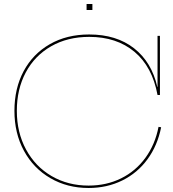

<svg xmlns="http://www.w3.org/2000/svg" viewBox="-20 -931 864 958"><path d="M784 -296Q766 -205 716 -136.5Q666 -68 590 -30.5Q514 7 422 7Q316 7 231.5 -42Q147 -91 99.5 -178.5Q52 -266 52 -378Q52 -490 98 -576Q144 -662 228.5 -710.5Q313 -759 425 -759Q561 -759 649 -690Q737 -621 765 -497H766V-752H778V-457H766Q740 -598 651 -672.5Q562 -747 425 -747Q317 -747 235 -700Q153 -653 108.5 -569.5Q64 -486 64 -378Q64 -270 110 -185Q156 -100 237.5 -52.5Q319 -5 422 -5Q511 -5 584 -41Q657 -77 705.5 -143.5Q754 -210 771 -298ZM441 -911V-881H412V-911Z"/></svg>

Font: Hepta Slab Thin
Style: Regular
Weight: 250
Designer: Michael LaGattuta
Foundry: Michael LaGattuta
Version: Version 1.100; ttfautohint (v1.8) -l 8 -r 50 -G 200 -x 14 -D